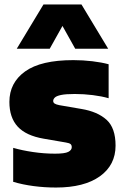

<svg xmlns="http://www.w3.org/2000/svg" viewBox="-20 -828 555 859"><path d="M230.5 11Q179.5 11 130.2 4.5Q81 -2 39 -14.5V-166.5Q79 -155 128 -147.8Q177 -140.5 226.5 -140.5Q270 -140.5 285.5 -148.5Q301 -156.5 301 -169.5Q301 -179 295.5 -183.5Q290 -188 274.5 -190.5L175.5 -207.5Q96.5 -221 59.2 -261.5Q22 -302 22 -372Q22 -458 92.5 -508.5Q163 -559 308 -559Q351.5 -559 393.2 -554Q435 -549 466 -540.5V-388.5Q435 -397.5 395 -402.5Q355 -407.5 314.5 -407.5Q273.5 -407.5 252.8 -403Q232 -398.5 225 -391.2Q218 -384 218 -376.5Q218 -369 224.2 -364.8Q230.5 -360.5 245.5 -357.5L344.5 -340.5Q416.5 -328.5 456.8 -292Q497 -255.5 497 -176.5Q497 -89.5 426.8 -39.2Q356.5 11 230.5 11ZM55 -610 174.5 -808H344.5L464 -610H316.5L245.5 -737H273.5L202.5 -610Z"/></svg>

Font: Encode Sans Condensed Thin Black
Style: Regular
Weight: 900
Version: Version 3.002